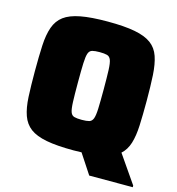

<svg xmlns="http://www.w3.org/2000/svg" viewBox="-118 -797 935 1014"><g transform="rotate(15 350.0 -290.5)"><path d="M347 8Q256 8 198.5 -3Q141 -14 109 -38Q77 -62 62.5 -103Q48 -144 45 -203.5Q42 -263 42 -344Q42 -425 45 -484.5Q48 -544 62.5 -585Q77 -626 109 -650Q141 -674 198.5 -685Q256 -696 347 -696Q438 -696 495.5 -685Q553 -674 585.5 -650Q618 -626 632 -585Q646 -544 649.5 -484.5Q653 -425 653 -344Q653 -267 650.5 -209.5Q648 -152 635.5 -111.5Q623 -71 595 -46L700 106V115H462L391 7Q371 8 347 8ZM347 -159Q373 -159 387.5 -163Q402 -167 408.5 -183.5Q415 -200 416.5 -238Q418 -276 418 -344Q418 -412 416.5 -450Q415 -488 408.5 -504.5Q402 -521 387.5 -525Q373 -529 347 -529Q321 -529 306.5 -525Q292 -521 286 -504.5Q280 -488 278.5 -450Q277 -412 277 -344Q277 -276 278.5 -238Q280 -200 286 -183.5Q292 -167 306.5 -163Q321 -159 347 -159Z"/></g></svg>

Font: Saira Black
Style: Regular
Weight: 900
Designer: Hector Gatti with collaboration of the Omnibus-Type team
Foundry: Omnibus-Type
Version: Version 1.100; ttfautohint (v1.8.3)